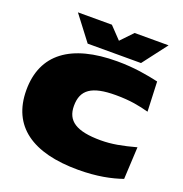

<svg xmlns="http://www.w3.org/2000/svg" viewBox="-173 -1154 1272 1333"><g transform="rotate(20 462.5 -487.5)"><path d="M865 -518 856 -738C776 -756 675 -775 549 -775C208 -775 23 -638 23 -372C23 -106 212 26 549 26C688 26 791 4 872 -24L884 -262C784 -235 708 -220 627 -220C446 -220 371 -271 371 -382C371 -501 442 -551 620 -551C728 -551 798 -536 865 -518ZM707 -820 845 -1001H594L510 -913L426 -1001H175L313 -820Z"/></g></svg>

Font: Mattone Black
Style: Regular
Weight: 900
Width: 6
Designer: Nunzio Mazzaferro
Foundry: Collletttivo
Version: Version 2.000;Glyphs 3.2 (3217)